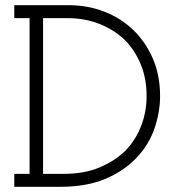

<svg xmlns="http://www.w3.org/2000/svg" viewBox="-20 -720 672 740"><path d="M211 0Q317 0 390.5 -32.5Q464 -65 510 -116Q556 -166 576.5 -228Q597 -290 597 -349Q597 -430 569 -494.5Q541 -559 493 -605Q445 -651 381 -675.5Q317 -700 245 -700H35V-650H94V-50H35V0ZM146 -650H242Q305 -650 360 -629Q415 -608 457 -570Q498 -530 521.5 -474.5Q545 -419 545 -350Q545 -290 524.5 -236Q504 -182 465 -141Q424 -100 364.5 -75Q305 -50 228 -50H146Z"/></svg>

Font: Josefin Slab Medium
Style: Regular
Weight: 500
Designer: Santiago Orozco
Foundry: Typemade
Version: Version 2.000